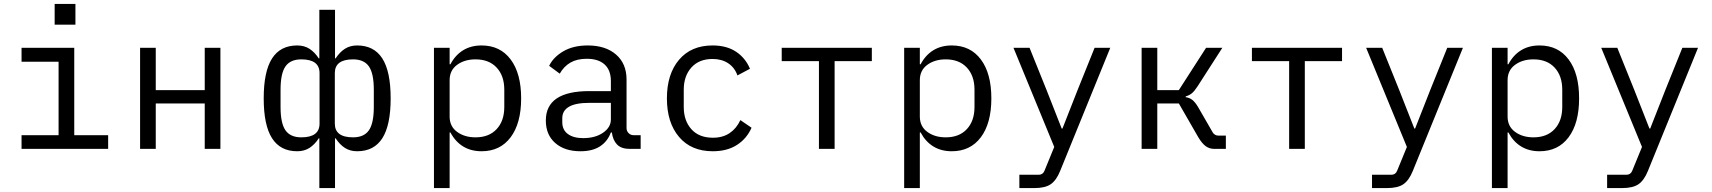

<svg xmlns="http://www.w3.org/2000/svg" viewBox="-20 -760 8740 980"><path d="M90 -70H279V-445H90V-516H359V-70H532V0H90ZM365 -740V-634H259V-740Z M695 -516H775V-300H1025V-516H1105V0H1025V-232H775V0H695Z M1607 -54Q1586 -22 1559.5 -5Q1533 12 1497 12Q1411 12 1368.5 -54.5Q1326 -121 1326 -258Q1326 -395 1368.5 -461.5Q1411 -528 1497 -528Q1533 -528 1559.5 -511Q1586 -494 1607 -462H1610V-710H1690V-462H1693Q1714 -494 1740.5 -511Q1767 -528 1803 -528Q1889 -528 1931.5 -461.5Q1974 -395 1974 -258Q1974 -121 1931.5 -54.5Q1889 12 1803 12Q1767 12 1740.5 -5Q1714 -22 1693 -54H1690V200H1610V-54ZM1611 -129V-387Q1611 -457 1518 -457Q1462 -457 1437 -421Q1412 -385 1412 -302V-214Q1412 -131 1437 -95Q1462 -59 1518 -59Q1611 -59 1611 -129ZM1888 -214V-302Q1888 -385 1863 -421Q1838 -457 1782 -457Q1689 -457 1689 -387V-129Q1689 -59 1782 -59Q1838 -59 1863 -95Q1888 -131 1888 -214Z M2195 -516H2275V-432H2279Q2304 -479 2344 -503.5Q2384 -528 2438 -528Q2533 -528 2586.5 -456.5Q2640 -385 2640 -258Q2640 -131 2586.5 -59.5Q2533 12 2438 12Q2384 12 2344 -12.5Q2304 -37 2279 -84H2275V200H2195ZM2554 -214V-302Q2554 -373 2515 -415Q2476 -457 2407 -457Q2351 -457 2313 -429Q2275 -401 2275 -351V-165Q2275 -115 2313 -87Q2351 -59 2407 -59Q2476 -59 2515 -101Q2554 -143 2554 -214Z M3195 0Q3151 0 3129.5 -22.5Q3108 -45 3103 -84H3098Q3081 -38 3042.5 -13Q3004 12 2943 12Q2862 12 2814 -30Q2766 -72 2766 -145Q2766 -295 2988 -295H3098V-346Q3098 -402 3066 -431Q3034 -460 2975 -460Q2925 -460 2891.5 -440.5Q2858 -421 2837 -384L2783 -424Q2804 -468 2855 -498Q2906 -528 2980 -528Q3071 -528 3124.5 -481.5Q3178 -435 3178 -354V-106Q3178 -91 3188.5 -80.5Q3199 -70 3214 -70H3250V0ZM3098 -150V-235H2988Q2918 -235 2884 -215Q2850 -195 2850 -157V-136Q2850 -97 2878.5 -76Q2907 -55 2957 -55Q3018 -55 3058 -82.5Q3098 -110 3098 -150Z M3384 -258Q3384 -382 3446 -455Q3508 -528 3617 -528Q3689 -528 3737 -496Q3785 -464 3808 -409L3744 -375Q3730 -415 3697 -437Q3664 -459 3617 -459Q3548 -459 3509 -415.5Q3470 -372 3470 -302V-214Q3470 -144 3509 -100.5Q3548 -57 3619 -57Q3669 -57 3704 -80.5Q3739 -104 3759 -147L3816 -108Q3792 -53 3742 -20.5Q3692 12 3618 12Q3508 12 3446 -61Q3384 -134 3384 -258Z M4160 -448H3970V-516H4430V-448H4240V0H4160Z M4595 -516H4675V-432H4679Q4704 -479 4744 -503.5Q4784 -528 4838 -528Q4933 -528 4986.5 -456.5Q5040 -385 5040 -258Q5040 -131 4986.5 -59.5Q4933 12 4838 12Q4784 12 4744 -12.5Q4704 -37 4679 -84H4675V200H4595ZM4954 -214V-302Q4954 -373 4915 -415Q4876 -457 4807 -457Q4751 -457 4713 -429Q4675 -401 4675 -351V-165Q4675 -115 4713 -87Q4751 -59 4807 -59Q4876 -59 4915 -101Q4954 -143 4954 -214Z M5567 -516H5647L5391 113Q5372 160 5343.5 180Q5315 200 5259 200H5183V132H5282Q5292 132 5299.5 127Q5307 122 5311 112L5361 -10L5153 -516H5235L5322 -300L5399 -104H5403L5480 -300Z M5807 -516H5887V-300H5997L6136 -516H6219L6093 -320Q6076 -294 6063 -283.5Q6050 -273 6032 -268V-264Q6052 -261 6066 -250Q6080 -239 6095 -214L6170 -84Q6174 -77 6181.5 -72.5Q6189 -68 6197 -68H6237V0H6179Q6153 0 6134 -14Q6115 -28 6096 -60L5997 -232H5887V0H5807Z M6560 -448H6370V-516H6830V-448H6640V0H6560Z M7367 -516H7447L7191 113Q7172 160 7143.5 180Q7115 200 7059 200H6983V132H7082Q7092 132 7099.5 127Q7107 122 7111 112L7161 -10L6953 -516H7035L7122 -300L7199 -104H7203L7280 -300Z M7595 -516H7675V-432H7679Q7704 -479 7744 -503.5Q7784 -528 7838 -528Q7933 -528 7986.5 -456.5Q8040 -385 8040 -258Q8040 -131 7986.5 -59.5Q7933 12 7838 12Q7784 12 7744 -12.5Q7704 -37 7679 -84H7675V200H7595ZM7954 -214V-302Q7954 -373 7915 -415Q7876 -457 7807 -457Q7751 -457 7713 -429Q7675 -401 7675 -351V-165Q7675 -115 7713 -87Q7751 -59 7807 -59Q7876 -59 7915 -101Q7954 -143 7954 -214Z M8567 -516H8647L8391 113Q8372 160 8343.5 180Q8315 200 8259 200H8183V132H8282Q8292 132 8299.5 127Q8307 122 8311 112L8361 -10L8153 -516H8235L8322 -300L8399 -104H8403L8480 -300Z"/></svg>

Font: iA Writer Duo V
Style: Regular
Weight: 400
Designer: Mike Abbink, Paul van der Laan, Pieter van Rosmalen, Oliver Reichenstein
Foundry: Information Architects Inc.
Version: Version 2.000